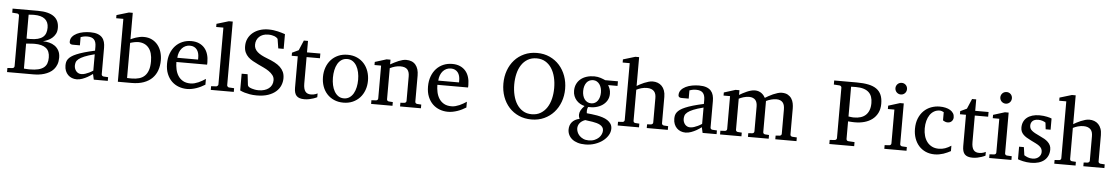

<svg xmlns="http://www.w3.org/2000/svg" viewBox="-42 -1265 11739 2022"><g transform="rotate(5 5828.0 -254.0)"><path d="M565.9 -198.2Q565.9 -157.7 554.4 -127.2Q543 -96.7 523.4 -74.7Q503.9 -52.7 478.3 -38.3Q452.6 -23.9 424.6 -15.4Q396.5 -6.8 367.4 -3.4Q338.4 0 312 0H32.2V-43L85 -46.9Q95.7 -47.9 100.8 -54.7Q106 -61.5 106 -68.8V-602.1Q106 -609.4 100.8 -616.2Q95.7 -623 85 -624L32.2 -627.9V-670.9H299.8Q359.4 -670.9 402.1 -659.9Q444.8 -648.9 472.2 -627.9Q499.5 -606.9 512.2 -577.1Q524.9 -547.4 524.9 -509.8Q524.9 -472.2 510.7 -445.8Q496.6 -419.4 475.1 -401.4Q453.6 -383.3 428.2 -372.6Q402.8 -361.8 380.9 -356Q414.6 -356 447.5 -347.9Q480.5 -339.8 506.8 -321.3Q533.2 -302.7 549.6 -272.5Q565.9 -242.2 565.9 -198.2ZM457 -189.9Q457 -258.3 416.5 -290Q376 -321.8 295.9 -321.8Q283.7 -321.8 268.8 -320.8Q253.9 -319.8 240.7 -318.8Q227.5 -317.9 217.8 -316.9Q208 -315.9 206.1 -315.9V-51.8Q218.3 -50.8 230 -50.3Q239.7 -49.3 250.2 -49.1Q260.7 -48.8 268.1 -48.8Q320.8 -48.8 356.7 -57.6Q392.6 -66.4 415 -84Q437.5 -101.6 447.3 -127.9Q457 -154.3 457 -189.9ZM417 -502.9Q417 -562 378.9 -593.5Q340.8 -625 263.2 -625Q255.4 -625 246.3 -624.5Q237.3 -624 229.2 -623.5Q221.2 -623 214.8 -622.6Q208.5 -622.1 206.1 -622.1V-369.1Q212.9 -368.7 219.7 -368.7Q225.6 -368.2 231.4 -368.2H242.2Q291 -368.2 324.5 -377.2Q357.9 -386.2 378.4 -403.3Q398.9 -420.4 408 -445.6Q417 -470.7 417 -502.9Z M936 -267.1Q868.7 -250 829.1 -233.4Q789.6 -216.8 769.3 -200Q749 -183.1 743.4 -165.8Q737.8 -148.4 737.8 -129.9Q737.8 -114.3 742.9 -99.4Q748 -84.5 757.6 -72.8Q767.1 -61 781 -54Q794.9 -46.9 813 -46.9Q833 -46.9 854.7 -54.2Q876.5 -61.5 894.5 -70.3Q915.5 -80.6 936 -94.2ZM949.2 0 936 -59.1Q909.7 -39.1 881.8 -23.4Q869.6 -16.6 856 -10.3Q842.3 -3.9 827.9 1.2Q813.5 6.3 798.6 9.3Q783.7 12.2 769 12.2Q741.7 12.2 718 2.9Q694.3 -6.3 676.8 -23.9Q659.2 -41.5 649.2 -66.4Q639.2 -91.3 639.2 -123Q639.2 -141.6 642.8 -158.2Q646.5 -174.8 657.7 -190.4Q668.9 -206.1 689.2 -220.5Q709.5 -234.9 742.4 -249Q775.4 -263.2 823 -277.1Q870.6 -291 936 -305.2V-348.1Q936 -398.4 913.6 -422.6Q891.1 -446.8 842.8 -446.8Q816.4 -446.8 797.9 -441.9Q779.3 -437 772 -434.1V-347.2H699.2Q692.4 -347.2 685.8 -348.1Q679.2 -349.1 673.8 -352.3Q668.5 -355.5 665.3 -361.1Q662.1 -366.7 662.1 -376Q662.1 -406.7 680.7 -429Q699.2 -451.2 729 -465.8Q758.8 -480.5 795.9 -487.3Q833 -494.1 870.1 -494.1Q916.5 -494.1 947 -482.9Q977.5 -471.7 995.4 -451.7Q1013.2 -431.6 1020.5 -404.3Q1027.8 -377 1027.8 -344.2V-64Q1027.8 -54.7 1033.9 -48.8Q1040 -43 1048.8 -42L1097.2 -39.1V0Z M1634.8 -264.2Q1634.8 -207.5 1618.2 -159.4Q1601.6 -111.3 1566.7 -75.7Q1531.7 -40 1477.3 -20Q1422.9 0 1347.7 0H1203.6V-665H1127.9V-698.2L1256.8 -736.8H1296.9V-457Q1305.7 -460.9 1319.8 -467.3Q1334 -473.6 1352.3 -479.5Q1370.6 -485.4 1391.6 -489.7Q1412.6 -494.1 1434.6 -494.1Q1483.9 -494.1 1521.2 -475.6Q1558.6 -457 1584 -425.3Q1609.4 -393.6 1622.1 -351.8Q1634.8 -310.1 1634.8 -264.2ZM1532.7 -244.1Q1532.7 -338.4 1492.4 -386.7Q1452.1 -435.1 1379.9 -435.1Q1371.6 -435.1 1360.4 -433.6Q1349.1 -432.1 1337.6 -429.7Q1326.2 -427.2 1315.2 -424.3Q1304.2 -421.4 1296.9 -418.9V-47.9Q1305.2 -47.4 1314 -47.4Q1321.3 -46.9 1329.6 -46.9H1345.7Q1390.1 -46.9 1424.8 -57.1Q1459.5 -67.4 1483.4 -90.8Q1507.3 -114.3 1520 -151.9Q1532.7 -189.5 1532.7 -244.1Z M2125 -49.8Q2104 -36.6 2081.3 -25.4Q2058.6 -14.2 2034.4 -5.9Q2010.3 2.4 1985.4 7.3Q1960.4 12.2 1935.1 12.2Q1889.6 12.2 1847.7 -3.2Q1805.7 -18.6 1773.7 -49.3Q1741.7 -80.1 1722.4 -126.7Q1703.1 -173.3 1703.1 -235.8Q1703.1 -294.4 1720.7 -342Q1738.3 -389.6 1769.5 -423.6Q1800.8 -457.5 1843.8 -475.8Q1886.7 -494.1 1938 -494.1Q1984.4 -494.1 2019.5 -478.8Q2054.7 -463.4 2078.1 -436.3Q2101.6 -409.2 2113.3 -371.3Q2125 -333.5 2125 -289.1V-275.9Q2125 -268.1 2124 -261.2H1799.8Q1799.8 -223.1 1807.9 -185.1Q1815.9 -147 1835 -116.7Q1854 -86.4 1886.2 -67.6Q1918.5 -48.8 1966.8 -48.8Q1988.3 -48.8 2009.3 -54.4Q2030.3 -60.1 2050.5 -68.8Q2070.8 -77.6 2089.4 -88.6Q2107.9 -99.6 2125 -110.8ZM2024.9 -328.1Q2024.9 -353 2019 -374.3Q2013.2 -395.5 2001.2 -411.1Q1989.3 -426.8 1970.9 -435.8Q1952.6 -444.8 1927.7 -444.8Q1902.8 -444.8 1881.3 -435.3Q1859.9 -425.8 1843.5 -407.7Q1827.1 -389.6 1817.1 -364Q1807.1 -338.4 1805.2 -306.2H2024.9Z M2186 0V-39.1L2239.3 -42Q2246.1 -42 2253.7 -49.1Q2261.2 -56.2 2261.2 -63V-665H2185.1V-698.2L2313 -736.8H2354V-63Q2354 -56.2 2361.1 -49.1Q2368.2 -42 2375 -42L2429.2 -39.1V0Z M2938 -188Q2938 -149.9 2923.1 -113.3Q2908.2 -76.7 2876 -47.9Q2843.8 -19 2793.5 -1.5Q2743.2 16.1 2672.9 16.1Q2631.8 16.1 2599.4 10.3Q2566.9 4.4 2543.5 -2.4Q2516.6 -10.7 2495.1 -21V-198.2H2558.1L2571.3 -85Q2572.3 -79.1 2577.4 -72.3Q2582.5 -65.4 2587.9 -63L2596.2 -58.6Q2603.5 -55.2 2616.2 -51Q2628.9 -46.9 2647.2 -43.5Q2665.5 -40 2689 -40Q2720.7 -40 2747.8 -48.1Q2774.9 -56.2 2794.4 -71.3Q2814 -86.4 2825 -108.4Q2835.9 -130.4 2835.9 -158.2Q2835.9 -188.5 2818.6 -211.2Q2801.3 -233.9 2775.1 -251.7Q2749 -269.5 2718.3 -283.7Q2687.5 -297.9 2660.2 -311Q2629.4 -325.7 2601.3 -341.3Q2573.2 -356.9 2552 -377.4Q2530.8 -397.9 2518.3 -425.5Q2505.9 -453.1 2505.9 -491.2Q2505.9 -535.6 2523.4 -571.8Q2541 -607.9 2572 -633.5Q2603 -659.2 2645.3 -673.1Q2687.5 -687 2736.8 -687Q2765.1 -687 2790.3 -683.6Q2815.4 -680.2 2837.2 -675Q2858.9 -669.9 2877.7 -664.1Q2896.5 -658.2 2913.1 -652.8V-497.1H2856L2840.8 -592.8Q2839.8 -597.7 2835.2 -602.5Q2830.6 -607.4 2826.2 -609.9Q2825.2 -610.4 2819.8 -614.3Q2814.5 -618.2 2804 -622.1Q2793.5 -626 2777.1 -629.4Q2760.7 -632.8 2738.3 -632.8Q2708 -632.8 2684.1 -624Q2660.2 -615.2 2643.6 -599.4Q2627 -583.5 2617.9 -562Q2608.9 -540.5 2608.9 -515.1Q2608.9 -492.2 2617.9 -473.4Q2627 -454.6 2644.8 -438.7Q2662.6 -422.9 2688.5 -409.2Q2714.4 -395.5 2748 -382.8Q2793.5 -365.7 2828.9 -347.2Q2864.3 -328.6 2888.4 -305.7Q2912.6 -282.7 2925.3 -254.2Q2938 -225.6 2938 -188Z M3310.1 -21Q3291.5 -11.7 3269.5 -4.4Q3251 2 3226.6 7.1Q3202.1 12.2 3175.3 12.2Q3118.7 12.2 3093.3 -14.2Q3067.9 -40.5 3067.9 -100.1V-432.1H3003.9V-464.8L3072.3 -497.1L3117.2 -603H3161.1V-481.9H3302.2V-432.1H3161.1V-152.8Q3161.1 -123 3166.3 -102.3Q3171.4 -81.5 3181.4 -68.6Q3191.4 -55.7 3206.3 -49.8Q3221.2 -43.9 3241.2 -43.9Q3255.9 -43.9 3268.3 -46.4Q3280.8 -48.8 3290 -52.2Q3300.8 -56.2 3310.1 -61Z M3722.7 -241.2Q3722.7 -282.2 3714.6 -319.8Q3706.5 -357.4 3689.9 -386.2Q3673.3 -415 3648.4 -432.1Q3623.5 -449.2 3589.8 -449.2Q3555.2 -449.2 3529.8 -432.1Q3504.4 -415 3488 -386.2Q3471.7 -357.4 3463.9 -319.8Q3456.1 -282.2 3456.1 -241.2Q3456.1 -200.7 3464.1 -163.1Q3472.2 -125.5 3488.8 -96.7Q3505.4 -67.9 3530.3 -50.5Q3555.2 -33.2 3588.9 -33.2Q3623 -33.2 3648.4 -50.3Q3673.8 -67.4 3690.2 -96.2Q3706.5 -125 3714.6 -162.6Q3722.7 -200.2 3722.7 -241.2ZM3826.7 -240.2Q3826.7 -187 3809.8 -140.9Q3793 -94.7 3762 -60.8Q3731 -26.9 3686.8 -7.3Q3642.6 12.2 3587.9 12.2Q3533.2 12.2 3489.3 -7.1Q3445.3 -26.4 3414.6 -60.1Q3383.8 -93.8 3367.4 -139.9Q3351.1 -186 3351.1 -240.2Q3351.1 -293.5 3367.7 -339.8Q3384.3 -386.2 3415.5 -420.7Q3446.8 -455.1 3491 -474.6Q3535.2 -494.1 3590.8 -494.1Q3646.5 -494.1 3690.4 -474.1Q3734.4 -454.1 3764.6 -419.7Q3794.9 -385.3 3810.8 -339.1Q3826.7 -293 3826.7 -240.2Z M4187 0V-39.1L4229 -42Q4237.8 -43 4243.9 -48.8Q4250 -54.7 4250 -64V-324.2Q4250 -371.6 4228 -396.2Q4206.1 -420.9 4153.8 -420.9Q4125 -420.9 4097.2 -412.8Q4069.3 -404.8 4043.9 -392.1V-64Q4043.9 -54.7 4049.8 -48.8Q4055.7 -43 4064.9 -42L4106.9 -39.1V0H3880.9V-39.1L3929.7 -42Q3939 -43 3944.8 -48.8Q3950.7 -54.7 3950.7 -64V-411.1H3880.9V-443.8L4002.9 -481.9H4043.9V-432.1Q4064.9 -443.8 4086.7 -455.1Q4108.4 -466.3 4129.9 -475.1Q4151.4 -483.9 4171.4 -489Q4191.4 -494.1 4209 -494.1Q4274.4 -494.1 4308.6 -453.6Q4342.8 -413.1 4342.8 -339.8V-64Q4342.8 -54.7 4348.9 -48.8Q4355 -43 4363.8 -42L4407.7 -39.1V0Z M4883.8 -49.8Q4862.8 -36.6 4840.1 -25.4Q4817.4 -14.2 4793.2 -5.9Q4769 2.4 4744.1 7.3Q4719.2 12.2 4693.8 12.2Q4648.4 12.2 4606.4 -3.2Q4564.5 -18.6 4532.5 -49.3Q4500.5 -80.1 4481.2 -126.7Q4461.9 -173.3 4461.9 -235.8Q4461.9 -294.4 4479.5 -342Q4497.1 -389.6 4528.3 -423.6Q4559.6 -457.5 4602.5 -475.8Q4645.5 -494.1 4696.8 -494.1Q4743.2 -494.1 4778.3 -478.8Q4813.5 -463.4 4836.9 -436.3Q4860.4 -409.2 4872.1 -371.3Q4883.8 -333.5 4883.8 -289.1V-275.9Q4883.8 -268.1 4882.8 -261.2H4558.6Q4558.6 -223.1 4566.7 -185.1Q4574.7 -147 4593.8 -116.7Q4612.8 -86.4 4645 -67.6Q4677.2 -48.8 4725.6 -48.8Q4747.1 -48.8 4768.1 -54.4Q4789.1 -60.1 4809.3 -68.8Q4829.6 -77.6 4848.1 -88.6Q4866.7 -99.6 4883.8 -110.8ZM4783.7 -328.1Q4783.7 -353 4777.8 -374.3Q4772 -395.5 4760 -411.1Q4748 -426.8 4729.7 -435.8Q4711.4 -444.8 4686.5 -444.8Q4661.6 -444.8 4640.1 -435.3Q4618.7 -425.8 4602.3 -407.7Q4585.9 -389.6 4575.9 -364Q4565.9 -338.4 4564 -306.2H4783.7Z M5787.1 -334Q5787.1 -395 5773.9 -449Q5760.7 -502.9 5734.4 -543.2Q5708 -583.5 5668.7 -606.7Q5629.4 -629.9 5577.1 -629.9Q5522.9 -629.9 5482.9 -606.4Q5442.9 -583 5416.5 -542.7Q5390.1 -502.4 5377.4 -449Q5364.7 -395.5 5364.7 -335.9Q5364.7 -275.9 5377.7 -221.9Q5390.6 -168 5416.7 -127.4Q5442.9 -86.9 5482.2 -63Q5521.5 -39.1 5574.7 -39.1Q5628.9 -39.1 5668.7 -63Q5708.5 -86.9 5734.9 -127.2Q5761.2 -167.5 5774.2 -220.9Q5787.1 -274.4 5787.1 -334ZM5902.8 -335Q5902.8 -262.2 5879.4 -198.2Q5856 -134.3 5813.2 -86.7Q5770.5 -39.1 5710.4 -11.5Q5650.4 16.1 5577.1 16.1Q5503.4 16.1 5443.1 -10.5Q5382.8 -37.1 5339.8 -84.5Q5296.9 -131.8 5273.4 -196Q5250 -260.3 5250 -335.9Q5250 -409.2 5272.9 -473.1Q5295.9 -537.1 5338.4 -584.7Q5380.9 -632.3 5441.2 -659.7Q5501.5 -687 5576.2 -687Q5650.4 -687 5710.7 -659.2Q5771 -631.3 5813.7 -583.5Q5856.4 -535.6 5879.6 -471.7Q5902.8 -407.7 5902.8 -335Z M6337.9 66.9Q6337.9 46.4 6327.6 32Q6317.4 17.6 6300.5 8.3Q6283.7 -1 6262.5 -6.6Q6241.2 -12.2 6219.5 -15.9Q6197.8 -19.5 6177.5 -21.7Q6157.2 -23.9 6142.1 -26.9Q6120.1 -19 6105.5 -8.1Q6090.8 2.9 6082 15.6Q6073.2 28.3 6069.6 41.5Q6065.9 54.7 6065.9 66.9Q6065.9 85 6073.7 105.5Q6081.5 126 6097.7 143.1Q6113.8 160.2 6138.4 171.6Q6163.1 183.1 6196.8 183.1Q6232.4 183.1 6259 171.6Q6285.6 160.2 6303.2 143.1Q6320.8 126 6329.3 105.5Q6337.9 85 6337.9 66.9ZM6281.7 -331.1Q6281.7 -354.5 6275.6 -376.7Q6269.5 -398.9 6257.8 -415.8Q6246.1 -432.6 6228.8 -442.9Q6211.4 -453.1 6189 -453.1Q6168 -453.1 6150.4 -444.8Q6132.8 -436.5 6120.4 -420.7Q6107.9 -404.8 6100.8 -381.8Q6093.8 -358.9 6093.8 -330.1Q6093.8 -305.2 6099.9 -283Q6106 -260.7 6117.9 -244.1Q6129.9 -227.5 6147.7 -217.8Q6165.5 -208 6189 -208Q6211.4 -208 6228.8 -217.8Q6246.1 -227.5 6257.8 -244.1Q6269.5 -260.7 6275.6 -283.2Q6281.7 -305.7 6281.7 -331.1ZM6350.1 -415Q6361.3 -397 6369.1 -375.7Q6377 -354.5 6377 -325.2Q6377 -285.6 6358.9 -254.9Q6340.8 -224.1 6310.8 -203.6Q6280.8 -183.1 6241.9 -173.6Q6203.1 -164.1 6161.1 -167Q6155.3 -157.2 6153.1 -146Q6150.9 -134.8 6150.6 -125Q6150.4 -115.2 6151.4 -108.2Q6152.3 -101.1 6152.8 -100.1Q6175.3 -97.7 6204.1 -94.7Q6232.9 -91.8 6262.9 -86.2Q6293 -80.6 6322 -71.3Q6351.1 -62 6373.5 -47.1Q6396 -32.2 6409.9 -11Q6423.8 10.3 6423.8 40Q6423.8 75.7 6403.6 109.6Q6383.3 143.6 6348.1 170.2Q6313 196.8 6265.6 212.9Q6218.3 229 6164.1 229Q6119.1 229 6084.2 218.3Q6049.3 207.5 6025.4 188.5Q6001.5 169.4 5988.8 143.3Q5976.1 117.2 5976.1 86.9Q5976.1 64.9 5982.4 45.2Q5988.8 25.4 6002 9.5Q6015.1 -6.3 6034.9 -17.8Q6054.7 -29.3 6082 -34.2Q6079.1 -42 6077.1 -47.1Q6075.2 -52.2 6074 -56.9Q6072.8 -61.5 6072.3 -66.7Q6071.8 -71.8 6071.8 -80.1Q6071.8 -99.6 6083.7 -123.3Q6095.7 -147 6122.1 -173.8Q6097.2 -179.7 6074.7 -192.4Q6052.2 -205.1 6035.2 -224.4Q6018.1 -243.7 6008.1 -268.8Q5998 -293.9 5998 -324.2Q5998 -363.8 6012.7 -395.3Q6027.3 -426.8 6053.7 -448.7Q6080.1 -470.7 6116.9 -482.4Q6153.8 -494.1 6198.7 -494.1Q6216.3 -494.1 6233.2 -491.2Q6250 -488.3 6264.9 -483.6Q6279.8 -479 6292.5 -473.6Q6305.2 -468.3 6314.9 -463.9H6449.7V-415Z M6794.9 0V-39.1L6835.9 -42Q6844.7 -43 6851.3 -48.8Q6857.9 -54.7 6857.9 -64V-321.8Q6857.9 -343.3 6853.3 -361.3Q6848.6 -379.4 6837.2 -392.6Q6825.7 -405.8 6806.6 -413.3Q6787.6 -420.9 6758.8 -420.9Q6745.6 -420.9 6731 -418.7Q6716.3 -416.5 6701.9 -412.6Q6687.5 -408.7 6674.1 -403.3Q6660.6 -397.9 6649.9 -392.1V-64Q6649.9 -54.7 6655.3 -48.8Q6660.6 -43 6669.9 -42L6712.9 -39.1V0H6487.8V-39.1L6535.6 -42Q6544.9 -43 6550.8 -48.8Q6556.6 -54.7 6556.6 -64V-665H6481.9V-698.2L6609.9 -736.8H6649.9V-432.1Q6663.6 -440.4 6683.6 -451.2Q6703.6 -461.9 6726.3 -471.4Q6749 -481 6772.2 -487.5Q6795.4 -494.1 6814.9 -494.1Q6843.8 -494.1 6868.4 -484.9Q6893.1 -475.6 6911.4 -457Q6929.7 -438.5 6940.2 -409.9Q6950.7 -381.3 6950.7 -342.8V-64Q6950.7 -54.7 6957.3 -48.8Q6963.9 -43 6972.7 -42L7017.6 -39.1V0Z M7372.1 -267.1Q7304.7 -250 7265.1 -233.4Q7225.6 -216.8 7205.3 -200Q7185.1 -183.1 7179.4 -165.8Q7173.8 -148.4 7173.8 -129.9Q7173.8 -114.3 7179 -99.4Q7184.1 -84.5 7193.6 -72.8Q7203.1 -61 7217 -54Q7231 -46.9 7249 -46.9Q7269 -46.9 7290.8 -54.2Q7312.5 -61.5 7330.6 -70.3Q7351.6 -80.6 7372.1 -94.2ZM7385.3 0 7372.1 -59.1Q7345.7 -39.1 7317.9 -23.4Q7305.7 -16.6 7292 -10.3Q7278.3 -3.9 7263.9 1.2Q7249.5 6.3 7234.6 9.3Q7219.7 12.2 7205.1 12.2Q7177.7 12.2 7154.1 2.9Q7130.4 -6.3 7112.8 -23.9Q7095.2 -41.5 7085.2 -66.4Q7075.2 -91.3 7075.2 -123Q7075.2 -141.6 7078.9 -158.2Q7082.5 -174.8 7093.8 -190.4Q7105 -206.1 7125.2 -220.5Q7145.5 -234.9 7178.5 -249Q7211.4 -263.2 7259 -277.1Q7306.6 -291 7372.1 -305.2V-348.1Q7372.1 -398.4 7349.6 -422.6Q7327.1 -446.8 7278.8 -446.8Q7252.4 -446.8 7233.9 -441.9Q7215.3 -437 7208 -434.1V-347.2H7135.3Q7128.4 -347.2 7121.8 -348.1Q7115.2 -349.1 7109.9 -352.3Q7104.5 -355.5 7101.3 -361.1Q7098.1 -366.7 7098.1 -376Q7098.1 -406.7 7116.7 -429Q7135.3 -451.2 7165 -465.8Q7194.8 -480.5 7231.9 -487.3Q7269 -494.1 7306.2 -494.1Q7352.5 -494.1 7383.1 -482.9Q7413.6 -471.7 7431.4 -451.7Q7449.2 -431.6 7456.5 -404.3Q7463.9 -377 7463.9 -344.2V-64Q7463.9 -54.7 7470 -48.8Q7476.1 -43 7484.9 -42L7533.2 -39.1V0Z M8153.8 0V-39.1L8195.8 -42Q8205.1 -43 8210.9 -48.8Q8216.8 -54.7 8216.8 -64V-318.8Q8216.8 -342.3 8212.4 -361.1Q8208 -379.9 8197.5 -393.1Q8187 -406.2 8169.9 -413.6Q8152.8 -420.9 8127.9 -420.9Q8115.2 -420.9 8101.3 -418.7Q8087.4 -416.5 8073.5 -412.8Q8059.6 -409.2 8046.1 -404.1Q8032.7 -398.9 8021 -393.1V-64Q8021 -54.7 8026.9 -48.8Q8032.7 -43 8042 -42L8084 -39.1V0H7864.7V-39.1L7906.7 -42Q7916 -43 7921.9 -48.8Q7927.7 -54.7 7927.7 -64V-325.2Q7927.7 -346.2 7923.1 -364Q7918.5 -381.8 7908 -394.3Q7897.5 -406.7 7880.6 -413.8Q7863.8 -420.9 7839.8 -420.9Q7825.7 -420.9 7810.3 -418.2Q7794.9 -415.5 7780.8 -411.4Q7766.6 -407.2 7754.2 -402.1Q7741.7 -397 7732.9 -392.1V-64Q7732.9 -54.7 7738.8 -48.8Q7744.6 -43 7753.9 -42L7795.9 -39.1V0H7569.8V-39.1L7618.7 -42Q7627.9 -43 7633.8 -48.8Q7639.6 -54.7 7639.6 -64V-411.1H7570.8V-443.8L7691.9 -481.9H7732.9V-432.1Q7749.5 -442.4 7769.8 -453.1Q7790 -463.9 7811.5 -473.1Q7833 -482.4 7854.7 -488.3Q7876.5 -494.1 7896 -494.1Q7917.5 -494.1 7935.1 -488Q7952.6 -481.9 7966.1 -471.9Q7979.5 -461.9 7989.5 -449.5Q7999.5 -437 8005.9 -424.8Q8021 -434.1 8042.5 -446.3Q8064 -458.5 8087.9 -469Q8111.8 -479.5 8135.7 -486.8Q8159.7 -494.1 8179.7 -494.1Q8219.2 -494.1 8244.1 -479.7Q8269 -465.3 8283.4 -443.1Q8297.9 -420.9 8303.2 -393.6Q8308.6 -366.2 8308.6 -340.8V-64Q8308.6 -54.7 8314.7 -48.8Q8320.8 -43 8329.6 -42L8377.9 -39.1V0Z M9128.9 -467.8Q9128.9 -504.4 9119.1 -533Q9109.4 -561.5 9088.1 -581.3Q9066.9 -601.1 9033.2 -611.6Q8999.5 -622.1 8951.7 -622.1Q8944.8 -622.1 8936 -621.8Q8927.2 -621.6 8919.4 -621.6Q8910.6 -621.1 8900.9 -621.1V-306.2Q8901.9 -306.2 8908.2 -305.4Q8914.6 -304.7 8922.9 -303.5Q8931.2 -302.2 8940.4 -301.5Q8949.7 -300.8 8957 -300.8Q8996.6 -300.3 9028.3 -310.1Q9060.1 -319.8 9082.3 -340.3Q9104.5 -360.8 9116.7 -392.6Q9128.9 -424.3 9128.9 -467.8ZM9232.9 -469.2Q9232.9 -414.1 9212.4 -372.8Q9191.9 -331.5 9156.5 -304.4Q9121.1 -277.3 9073.5 -263.9Q9025.9 -250.5 8971.7 -251Q8961.9 -251 8950.4 -251.5Q8939 -252 8928.5 -252.7Q8918 -253.4 8910.4 -253.9Q8902.8 -254.4 8900.9 -254.9V-68.8Q8900.9 -61.5 8906 -54.7Q8911.1 -47.9 8921.9 -46.9L8987.8 -43V0H8725.1V-43L8777.8 -46.9Q8788.6 -47.9 8794.2 -54.7Q8799.8 -61.5 8799.8 -68.8V-602.1Q8799.8 -609.4 8794.2 -616.2Q8788.6 -623 8777.8 -624L8717.8 -627.9V-670.9H8957Q9027.8 -670.9 9079.8 -660.2Q9131.8 -649.4 9165.8 -625.5Q9199.7 -601.6 9216.3 -563.2Q9232.9 -524.9 9232.9 -469.2Z M9306.2 0V-39.1L9355 -42Q9364.3 -43 9370.1 -48.8Q9376 -54.7 9376 -64V-420.9H9307.1V-456.1L9429.2 -494.1H9468.8V-64Q9468.8 -54.7 9474.9 -48.8Q9481 -43 9489.7 -42L9541 -39.1V0ZM9489.7 -647Q9489.7 -634.3 9485.1 -622.8Q9480.5 -611.3 9472.2 -603Q9463.9 -594.7 9452.9 -589.8Q9441.9 -585 9429.2 -585Q9416.5 -585 9405 -589.8Q9393.6 -594.7 9385.3 -603Q9377 -611.3 9372.1 -622.8Q9367.2 -634.3 9367.2 -647Q9367.2 -659.7 9372.1 -670.9Q9377 -682.1 9385.3 -690.4Q9393.6 -698.7 9405 -703.4Q9416.5 -708 9429.2 -708Q9441.9 -708 9452.9 -703.4Q9463.9 -698.7 9472.2 -690.4Q9480.5 -682.1 9485.1 -670.9Q9489.7 -659.7 9489.7 -647Z M10007.3 -37.1Q9990.2 -28.3 9971.4 -19.3Q9952.6 -10.3 9931.4 -3.4Q9910.2 3.4 9887 7.8Q9863.8 12.2 9838.4 12.2Q9785.6 12.2 9743.4 -6.6Q9701.2 -25.4 9671.4 -58.8Q9641.6 -92.3 9625.5 -138.2Q9609.4 -184.1 9609.4 -237.8Q9609.4 -300.8 9628.9 -348.6Q9648.4 -396.5 9681.6 -429Q9714.8 -461.4 9758.5 -477.8Q9802.2 -494.1 9850.1 -494.1Q9882.8 -494.1 9911.4 -487.5Q9939.9 -481 9960.7 -468.3Q9981.4 -455.6 9993.4 -437Q10005.4 -418.5 10005.4 -394Q10005.4 -379.4 10000.2 -368.4Q9995.1 -357.4 9986.8 -349.9Q9978.5 -342.3 9968 -338.6Q9957.5 -335 9946.3 -335Q9929.7 -335 9917.5 -340.6Q9905.3 -346.2 9896 -352.1V-439Q9885.7 -444.8 9874.8 -448.5Q9863.8 -452.1 9854 -452.1Q9820.8 -452.1 9794.2 -437Q9767.6 -421.9 9749.3 -395Q9731 -368.2 9721.2 -331.3Q9711.4 -294.4 9711.4 -251Q9711.4 -209.5 9721.9 -172.9Q9732.4 -136.2 9753.2 -109.1Q9773.9 -82 9804.9 -66.4Q9835.9 -50.8 9877 -50.8Q9912.1 -50.8 9943.6 -61.8Q9975.1 -72.8 10007.3 -94.2Z M10374 -21Q10355.5 -11.7 10333.5 -4.4Q10314.9 2 10290.5 7.1Q10266.1 12.2 10239.3 12.2Q10182.6 12.2 10157.2 -14.2Q10131.8 -40.5 10131.8 -100.1V-432.1H10067.9V-464.8L10136.2 -497.1L10181.2 -603H10225.1V-481.9H10366.2V-432.1H10225.1V-152.8Q10225.1 -123 10230.2 -102.3Q10235.4 -81.5 10245.4 -68.6Q10255.4 -55.7 10270.3 -49.8Q10285.2 -43.9 10305.2 -43.9Q10319.8 -43.9 10332.3 -46.4Q10344.7 -48.8 10354 -52.2Q10364.7 -56.2 10374 -61Z M10415 0V-39.1L10463.9 -42Q10473.1 -43 10479 -48.8Q10484.9 -54.7 10484.9 -64V-420.9H10416V-456.1L10538.1 -494.1H10577.6V-64Q10577.6 -54.7 10583.7 -48.8Q10589.8 -43 10598.6 -42L10649.9 -39.1V0ZM10598.6 -647Q10598.6 -634.3 10594 -622.8Q10589.4 -611.3 10581.1 -603Q10572.8 -594.7 10561.8 -589.8Q10550.8 -585 10538.1 -585Q10525.4 -585 10513.9 -589.8Q10502.4 -594.7 10494.1 -603Q10485.8 -611.3 10481 -622.8Q10476.1 -634.3 10476.1 -647Q10476.1 -659.7 10481 -670.9Q10485.8 -682.1 10494.1 -690.4Q10502.4 -698.7 10513.9 -703.4Q10525.4 -708 10538.1 -708Q10550.8 -708 10561.8 -703.4Q10572.8 -698.7 10581.1 -690.4Q10589.4 -682.1 10594 -670.9Q10598.6 -659.7 10598.6 -647Z M11047.9 -145Q11047.9 -108.4 11034.7 -79.1Q11021.5 -49.8 10997.1 -29.5Q10972.7 -9.3 10937 1.5Q10901.4 12.2 10856.9 12.2Q10834 12.2 10812.3 9.5Q10790.5 6.8 10772.2 2.7Q10753.9 -1.5 10739.7 -5.9Q10725.6 -10.3 10718.3 -13.2V-146H10769L10781.2 -61Q10796.4 -51.3 10818.6 -42.2Q10840.8 -33.2 10870.1 -33.2Q10891.6 -33.2 10908.2 -39.8Q10924.8 -46.4 10936.3 -57.1Q10947.8 -67.9 10953.9 -81.8Q10960 -95.7 10960 -110.8Q10960 -131.8 10951.7 -146.7Q10943.4 -161.6 10927.7 -173.6Q10912.1 -185.5 10889.4 -196.8Q10866.7 -208 10837.9 -222.2Q10810.5 -235.4 10789.6 -248.3Q10768.6 -261.2 10754.2 -276.1Q10739.7 -291 10732.4 -308.8Q10725.1 -326.7 10725.1 -349.1Q10725.1 -382.3 10737.1 -409.2Q10749 -436 10772 -454.8Q10794.9 -473.6 10828.4 -483.9Q10861.8 -494.1 10905.3 -494.1Q10927.2 -494.1 10947.3 -491.7Q10967.3 -489.3 10983.9 -485.8Q11000.5 -482.4 11013.2 -478.5Q11025.9 -474.6 11033.2 -471.2V-353H10981L10973.1 -422.9Q10962.4 -431.2 10941.4 -438.5Q10920.4 -445.8 10897 -445.8Q10855.5 -445.8 10835.7 -427Q10815.9 -408.2 10815.9 -378.9Q10815.9 -361.8 10821.5 -349.1Q10827.1 -336.4 10840.1 -325.2Q10853 -314 10874.3 -302.2Q10895.5 -290.5 10927.2 -275.9Q10953.6 -264.2 10975.6 -251.5Q10997.6 -238.8 11013.7 -223.1Q11029.8 -207.5 11038.8 -188.5Q11047.9 -169.4 11047.9 -145Z M11410.2 0V-39.1L11451.2 -42Q11460 -43 11466.6 -48.8Q11473.1 -54.7 11473.1 -64V-321.8Q11473.1 -343.3 11468.5 -361.3Q11463.9 -379.4 11452.4 -392.6Q11440.9 -405.8 11421.9 -413.3Q11402.8 -420.9 11374 -420.9Q11360.8 -420.9 11346.2 -418.7Q11331.5 -416.5 11317.1 -412.6Q11302.7 -408.7 11289.3 -403.3Q11275.9 -397.9 11265.1 -392.1V-64Q11265.1 -54.7 11270.5 -48.8Q11275.9 -43 11285.2 -42L11328.1 -39.1V0H11103V-39.1L11150.9 -42Q11160.2 -43 11166 -48.8Q11171.9 -54.7 11171.9 -64V-665H11097.2V-698.2L11225.1 -736.8H11265.1V-432.1Q11278.8 -440.4 11298.8 -451.2Q11318.8 -461.9 11341.6 -471.4Q11364.3 -481 11387.5 -487.5Q11410.6 -494.1 11430.2 -494.1Q11459 -494.1 11483.6 -484.9Q11508.3 -475.6 11526.6 -457Q11544.9 -438.5 11555.4 -409.9Q11565.9 -381.3 11565.9 -342.8V-64Q11565.9 -54.7 11572.5 -48.8Q11579.1 -43 11587.9 -42L11632.8 -39.1V0Z"/></g></svg>

Font: BabelStone Ogham Pictish
Style: Regular
Weight: 400
Designer: Andrew West
Foundry: BabelStone
Version: Version 1.02 March 14, 2022